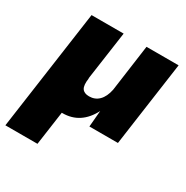

<svg xmlns="http://www.w3.org/2000/svg" viewBox="-179 -637 954 984"><g transform="rotate(30 298.5 -145.0)"><path d="M280.8 -132.8Q315.4 -132.8 338.6 -156Q361.8 -179.2 371.1 -224.1L409.2 -500H599.1L548.8 -143.1L528.8 0H359.9L368.2 -96.2Q313.5 9.8 206.1 9.8H202.1L173.8 210H-16.1L84 -500H273.9L232.9 -211.9H233.9Q227.5 -168.5 239.3 -150.6Q251 -132.8 280.8 -132.8Z"/></g></svg>

Font: Human Sans Black
Style: Italic
Weight: 800
Italic angle: -8°
Designer: Tim Radville
Foundry: Continuum
Version: Version 1.000;FEAKit 1.0